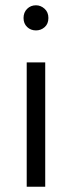

<svg xmlns="http://www.w3.org/2000/svg" viewBox="-20 -706 272 726"><path d="M81 0V-470H151V0ZM116 -591Q96 -591 82.5 -604Q69 -617 69 -638Q69 -659 82.5 -672.5Q96 -686 116 -686Q134 -686 148.5 -673Q163 -660 163 -638Q163 -616 149 -603.5Q135 -591 116 -591Z"/></svg>

Font: Mukta Light
Style: Regular
Weight: 300
Designer: Girish Dalvi and Yashodeep Gholap
Foundry: Ek Type
Version: Version 2.538;PS 1.002;hotconv 16.6.51;makeotf.lib2.5.65220;